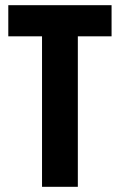

<svg xmlns="http://www.w3.org/2000/svg" viewBox="-20 -720 462 740"><path d="M410 -700V-580H280V0H142V-580H12V-700Z"/></svg>

Font: Germania One
Style: Regular
Weight: 400
Designer: John Vargas Beltran
Foundry: John Vargas Beltran
Version: Version 1.001